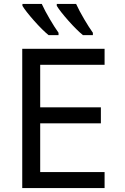

<svg xmlns="http://www.w3.org/2000/svg" viewBox="-20 -964 640 984"><path d="M94 -714H516V-632H186V-414H497V-332H186V-82H516V0H94ZM95 -934V-944H194Q210 -909 235 -866.5Q260 -824 280 -796V-784H229Q197 -810 154.5 -858Q112 -906 95 -934ZM271 -934V-944H370Q386 -909 411 -866.5Q436 -824 456 -796V-784H405Q373 -810 330.5 -858Q288 -906 271 -934Z"/></svg>

Font: Noto Sans Mono UI
Style: Regular
Weight: 400
Monospace: yes
Designer: Monotype Design team
Foundry: Monotype Imaging Inc.
Version: Version 1.000